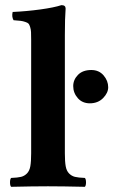

<svg xmlns="http://www.w3.org/2000/svg" viewBox="-20 -718 439 740"><path d="M262.2 -386.2Q262.2 -410.6 280.5 -429.4Q298.8 -448.2 332 -448.2Q361.3 -448.2 379.2 -427.5Q397 -406.7 397 -381.8Q397 -359.9 377.2 -339.8Q357.4 -319.8 326.2 -319.8Q297.4 -319.8 279.8 -339.8Q262.2 -359.9 262.2 -386.2ZM100.1 -127V-564.9Q100.1 -584 99.6 -594.2Q99.1 -604.5 96.2 -613.8Q93.3 -623 90.1 -626.7Q86.9 -630.4 77.4 -633.5Q67.9 -636.7 59.3 -637.7Q50.8 -638.7 32.2 -640.1Q24.4 -653.8 28.8 -671.9Q82 -674.3 135.5 -681.6Q189 -689 216.8 -698.2Q232.9 -698.2 232.9 -685.1Q230 -647.9 230 -583V-127Q230 -95.2 233.2 -77.4Q236.3 -59.6 246.1 -49.6Q255.9 -39.6 268.8 -36.4Q281.7 -33.2 307.1 -32.2Q311.5 -27.8 311.5 -15.1Q311.5 -2.4 307.1 2Q221.2 0 165 0Q106.9 0 22.9 2Q18.6 -2.4 18.6 -15.1Q18.6 -27.8 22.9 -32.2Q48.3 -33.2 61.3 -36.4Q74.2 -39.6 84 -49.6Q93.8 -59.6 96.9 -77.4Q100.1 -95.2 100.1 -127Z"/></svg>

Font: Linux Libertine G
Style: Bold
Weight: 700
Designer: Philipp H. Poll
Foundry: Philipp H. Poll
Version: Version 5.0.3